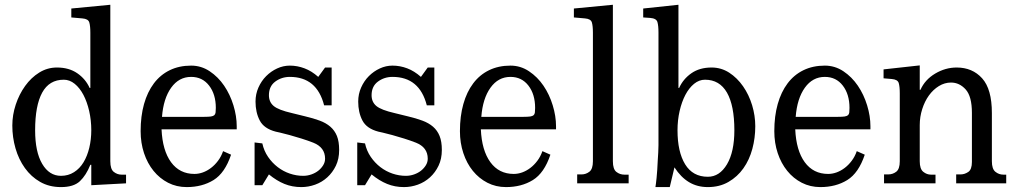

<svg xmlns="http://www.w3.org/2000/svg" viewBox="-20 -762 4229 798"><path d="M438.5 -91.8Q438.5 -58.6 453.1 -47.4Q467.8 -36.1 485.4 -36.1H503.9V0L359.4 7.8V-77.1H355.5Q337.9 -33.2 312 -8.8Q286.1 15.6 233.4 15.6Q184.6 15.6 147 -5.9Q109.4 -27.3 83.5 -63.5Q57.6 -99.6 44.4 -145.5Q31.2 -191.4 31.2 -240.2Q31.2 -284.2 45.4 -327.1Q59.6 -370.1 84.5 -404.8Q109.4 -439.5 143.1 -460.4Q176.8 -481.4 216.8 -481.4Q266.6 -481.4 301.3 -457.5Q335.9 -433.6 352.5 -396.5H355.5V-626Q355.5 -654.3 351.1 -668.9Q346.7 -683.6 322.3 -685.5L276.4 -689.5V-726.6L438.5 -742.2ZM245.1 -430.7Q184.6 -430.7 155.3 -377Q126 -323.2 126 -220.7Q126 -130.9 155.3 -81.1Q184.6 -31.2 233.4 -31.2Q263.7 -31.2 287.6 -46.4Q311.5 -61.5 327.1 -87.4Q342.8 -113.3 351.1 -147.9Q359.4 -182.6 359.4 -220.7Q359.4 -262.7 350.6 -300.8Q341.8 -338.9 326.7 -367.7Q311.5 -396.5 290.5 -413.6Q269.5 -430.7 245.1 -430.7Z M940.4 -119.1Q915 -43 867.7 -13.7Q820.3 15.6 755.9 15.6Q713.9 15.6 678.7 -2.4Q643.6 -20.5 618.2 -51.8Q592.8 -83 578.6 -125.5Q564.5 -168 564.5 -216.8Q564.5 -279.3 578.6 -329.6Q592.8 -379.9 619.6 -415.5Q646.5 -451.2 685.5 -470.2Q724.6 -489.3 774.4 -489.3Q816.4 -489.3 851.6 -465.8Q886.7 -442.4 911.6 -405.8Q936.5 -369.1 950.2 -324.2Q963.9 -279.3 963.9 -237.3V-224.6H651.4Q655.3 -136.7 690.9 -87.9Q726.6 -39.1 788.1 -39.1Q805.7 -39.1 823.2 -45.4Q840.8 -51.8 856.9 -64Q873 -76.2 886.2 -93.8Q899.4 -111.3 907.2 -133.8ZM877 -313.5Q877 -370.1 849.1 -406.2Q821.3 -442.4 774.4 -442.4Q723.6 -442.4 691.4 -397.5Q659.2 -352.5 653.3 -276.4H829.1Q846.7 -276.4 856.4 -277.8Q866.2 -279.3 870.6 -283.2Q875 -287.1 876 -294.4Q877 -301.8 877 -313.5Z M1358.4 -324.2H1327.1Q1296.9 -442.4 1184.6 -442.4Q1150.4 -442.4 1124 -422.9Q1097.7 -403.3 1097.7 -366.2Q1097.7 -337.9 1117.7 -321.3Q1137.7 -304.7 1193.4 -292L1249 -278.3Q1282.2 -270.5 1308.6 -260.7Q1335 -251 1353 -235.4Q1371.1 -219.7 1380.4 -196.8Q1389.6 -173.8 1389.6 -138.7Q1389.6 -101.6 1376 -73.2Q1362.3 -44.9 1340.3 -24.9Q1318.4 -4.9 1290 5.4Q1261.7 15.6 1232.4 15.6Q1194.3 15.6 1162.1 2.4Q1129.9 -10.7 1097.7 -37.1L1070.3 7.8H1038.1V-169.9L1070.3 -166Q1077.1 -134.8 1094.2 -109.9Q1111.3 -85 1134.3 -67.4Q1157.2 -49.8 1184.6 -40.5Q1211.9 -31.2 1240.2 -31.2Q1257.8 -31.2 1274.4 -37.1Q1291 -43 1303.2 -52.7Q1315.4 -62.5 1323.2 -75.2Q1331.1 -87.9 1331.1 -102.5Q1331.1 -149.4 1282.2 -168.9Q1259.8 -177.7 1233.4 -186Q1207 -194.3 1183.6 -200.7Q1160.2 -207 1143.6 -210.9Q1127 -214.8 1126 -214.8Q1077.1 -227.5 1059.6 -261.2Q1042 -294.9 1042 -339.8Q1042 -371.1 1054.2 -398.4Q1066.4 -425.8 1086.4 -445.8Q1106.4 -465.8 1131.8 -477.5Q1157.2 -489.3 1184.6 -489.3Q1215.8 -489.3 1245.6 -478Q1275.4 -466.8 1302.7 -442.4L1331.1 -481.4H1358.4Z M1785.2 -324.2H1753.9Q1723.6 -442.4 1611.3 -442.4Q1577.1 -442.4 1550.8 -422.9Q1524.4 -403.3 1524.4 -366.2Q1524.4 -337.9 1544.4 -321.3Q1564.5 -304.7 1620.1 -292L1675.8 -278.3Q1709 -270.5 1735.4 -260.7Q1761.7 -251 1779.8 -235.4Q1797.9 -219.7 1807.1 -196.8Q1816.4 -173.8 1816.4 -138.7Q1816.4 -101.6 1802.7 -73.2Q1789.1 -44.9 1767.1 -24.9Q1745.1 -4.9 1716.8 5.4Q1688.5 15.6 1659.2 15.6Q1621.1 15.6 1588.9 2.4Q1556.6 -10.7 1524.4 -37.1L1497.1 7.8H1464.8V-169.9L1497.1 -166Q1503.9 -134.8 1521 -109.9Q1538.1 -85 1561 -67.4Q1584 -49.8 1611.3 -40.5Q1638.7 -31.2 1667 -31.2Q1684.6 -31.2 1701.2 -37.1Q1717.8 -43 1730 -52.7Q1742.2 -62.5 1750 -75.2Q1757.8 -87.9 1757.8 -102.5Q1757.8 -149.4 1709 -168.9Q1686.5 -177.7 1660.2 -186Q1633.8 -194.3 1610.4 -200.7Q1586.9 -207 1570.3 -210.9Q1553.7 -214.8 1552.7 -214.8Q1503.9 -227.5 1486.3 -261.2Q1468.8 -294.9 1468.8 -339.8Q1468.8 -371.1 1481 -398.4Q1493.2 -425.8 1513.2 -445.8Q1533.2 -465.8 1558.6 -477.5Q1584 -489.3 1611.3 -489.3Q1642.6 -489.3 1672.4 -478Q1702.1 -466.8 1729.5 -442.4L1757.8 -481.4H1785.2Z M2267.6 -119.1Q2242.2 -43 2194.8 -13.7Q2147.5 15.6 2083 15.6Q2041 15.6 2005.9 -2.4Q1970.7 -20.5 1945.3 -51.8Q1919.9 -83 1905.8 -125.5Q1891.6 -168 1891.6 -216.8Q1891.6 -279.3 1905.8 -329.6Q1919.9 -379.9 1946.8 -415.5Q1973.6 -451.2 2012.7 -470.2Q2051.8 -489.3 2101.6 -489.3Q2143.6 -489.3 2178.7 -465.8Q2213.9 -442.4 2238.8 -405.8Q2263.7 -369.1 2277.3 -324.2Q2291 -279.3 2291 -237.3V-224.6H1978.5Q1982.4 -136.7 2018.1 -87.9Q2053.7 -39.1 2115.2 -39.1Q2132.8 -39.1 2150.4 -45.4Q2168 -51.8 2184.1 -64Q2200.2 -76.2 2213.4 -93.8Q2226.6 -111.3 2234.4 -133.8ZM2204.1 -313.5Q2204.1 -370.1 2176.3 -406.2Q2148.4 -442.4 2101.6 -442.4Q2050.8 -442.4 2018.6 -397.5Q1986.3 -352.5 1980.5 -276.4H2156.2Q2173.8 -276.4 2183.6 -277.8Q2193.4 -279.3 2197.8 -283.2Q2202.1 -287.1 2203.1 -294.4Q2204.1 -301.8 2204.1 -313.5Z M2527.3 -91.8Q2527.3 -58.6 2542 -47.4Q2556.6 -36.1 2575.2 -36.1H2592.8V0H2378.9V-37.1H2397.5Q2415 -37.1 2429.7 -48.3Q2444.3 -59.6 2444.3 -91.8V-626Q2444.3 -654.3 2439.9 -668.9Q2435.5 -683.6 2411.1 -685.5L2365.2 -689.5V-726.6L2527.3 -742.2Z M2799.8 -396.5H2802.7Q2819.3 -433.6 2853.5 -457.5Q2887.7 -481.4 2937.5 -481.4Q2977.5 -481.4 3010.7 -460Q3043.9 -438.5 3068.4 -403.3Q3092.8 -368.2 3106 -324.7Q3119.1 -281.2 3119.1 -237.3Q3119.1 -188.5 3106.9 -143.1Q3094.7 -97.7 3069.8 -62.5Q3044.9 -27.3 3007.8 -5.9Q2970.7 15.6 2921.9 15.6Q2877.9 15.6 2843.8 -4.9Q2809.6 -25.4 2783.2 -66.4L2763.7 15.6H2704.1Q2706.1 4.9 2709 -23.4Q2711.9 -51.8 2713.9 -97.7Q2714.8 -112.3 2715.8 -127.9Q2716.8 -143.6 2716.8 -158.2V-627Q2716.8 -655.3 2712.4 -670.4Q2708 -685.5 2682.6 -687.5L2653.3 -689.5V-726.6L2799.8 -742.2ZM2910.2 -430.7Q2885.7 -430.7 2864.7 -413.6Q2843.8 -396.5 2828.6 -367.7Q2813.5 -338.9 2804.7 -300.8Q2795.9 -262.7 2795.9 -220.7Q2795.9 -130.9 2827.6 -79.1Q2859.4 -27.3 2921.9 -27.3Q2970.7 -27.3 3001.5 -79.1Q3032.2 -130.9 3032.2 -220.7Q3032.2 -323.2 3001.5 -377Q2970.7 -430.7 2910.2 -430.7Z M3574.2 -119.1Q3548.8 -43 3501.5 -13.7Q3454.1 15.6 3389.6 15.6Q3347.7 15.6 3312.5 -2.4Q3277.3 -20.5 3252 -51.8Q3226.6 -83 3212.4 -125.5Q3198.2 -168 3198.2 -216.8Q3198.2 -279.3 3212.4 -329.6Q3226.6 -379.9 3253.4 -415.5Q3280.3 -451.2 3319.3 -470.2Q3358.4 -489.3 3408.2 -489.3Q3450.2 -489.3 3485.4 -465.8Q3520.5 -442.4 3545.4 -405.8Q3570.3 -369.1 3584 -324.2Q3597.7 -279.3 3597.7 -237.3V-224.6H3285.2Q3289.1 -136.7 3324.7 -87.9Q3360.4 -39.1 3421.9 -39.1Q3439.5 -39.1 3457 -45.4Q3474.6 -51.8 3490.7 -64Q3506.8 -76.2 3520 -93.8Q3533.2 -111.3 3541 -133.8ZM3510.7 -313.5Q3510.7 -370.1 3482.9 -406.2Q3455.1 -442.4 3408.2 -442.4Q3357.4 -442.4 3325.2 -397.5Q3293 -352.5 3287.1 -276.4H3462.9Q3480.5 -276.4 3490.2 -277.8Q3500 -279.3 3504.4 -283.2Q3508.8 -287.1 3509.8 -294.4Q3510.7 -301.8 3510.7 -313.5Z M3802.7 -388.7H3805.7Q3824.2 -430.7 3866.7 -456.1Q3909.2 -481.4 3956.1 -481.4Q4021.5 -481.4 4062 -436.5Q4102.5 -391.6 4102.5 -292V-91.8Q4102.5 -59.6 4117.2 -47.9Q4131.8 -36.1 4150.4 -36.1H4162.1V0H3954.1V-37.1H3972.7Q3989.3 -37.1 4004.4 -47.4Q4019.5 -57.6 4019.5 -88.9V-293Q4019.5 -361.3 3993.7 -390.1Q3967.8 -418.9 3932.6 -418.9Q3906.2 -418.9 3882.3 -404.3Q3858.4 -389.6 3840.8 -365.2Q3823.2 -340.8 3813 -308.6Q3802.7 -276.4 3802.7 -242.2V-91.8Q3802.7 -59.6 3817.4 -47.9Q3832 -36.1 3849.6 -36.1H3868.2V0H3654.3V-37.1H3671.9Q3690.4 -37.1 3705.1 -48.3Q3719.7 -59.6 3719.7 -91.8V-374Q3719.7 -402.3 3715.3 -417Q3710.9 -431.6 3686.5 -433.6L3652.3 -436.5V-473.6L3802.7 -490.2Z"/></svg>

Font: Subtext
Style: Regular
Weight: 400
Designer: Christopher J. Fynn
Foundry: Christopher J. Fynn for DDC
Version: Version 1.000 preliminary